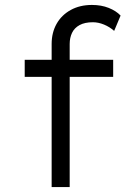

<svg xmlns="http://www.w3.org/2000/svg" viewBox="-20 -757 553 777"><path d="M189 0V-579Q189 -625 209 -660.5Q229 -696 266 -716.5Q303 -737 352 -737Q390 -737 420 -725Q450 -713 468 -694L442 -632Q424 -648 401 -657.5Q378 -667 356 -667Q323 -667 302 -655.5Q281 -644 271.5 -624Q262 -604 262 -579V0H229Q219 0 209 0Q199 0 189 0ZM80 -446V-515H438V-446Z"/></svg>

Font: Lexend Exa Light
Style: Regular
Weight: 300
Designer: Bonnie Shaver-Troup, Thomas Jockin
Foundry: Lexend
Version: Version 1.007